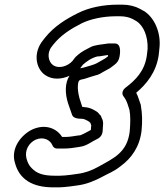

<svg xmlns="http://www.w3.org/2000/svg" viewBox="-20 -749 707 826"><path d="M279 -423C259 -393 259 -347 273 -304L290 -255C295 -241 313 -238 332 -238C342 -238 353 -232 364 -225L369 -220C371 -213 373 -209 373 -208C373 -207 372 -207 372 -206L371 -190C357 -183 342 -173 325 -167L315 -166C301 -164 280 -160 266 -160H247C227 -193 179 -219 119 -192C71 -169 24 -110 45 -46C64 23 120 57 209 57H228C248 57 265 55 282 53L311 49C353 44 389 28 421 11C446 -3 469 -10 500 -35C545 -68 581 -117 589 -187C593 -228 592 -261 586 -294V-297L577 -323C574 -333 571 -340 566 -350C609 -386 653 -438 663 -514L666 -543C673 -608 645 -673 599 -702H598L582 -711C562 -722 535 -729 506 -729H488C425 -729 363 -717 314 -692C264 -667 213 -636 173 -586L166 -577C120 -521 135 -454 173 -427C205 -404 246 -408 279 -423ZM325 -455C327 -457 328 -460 330 -462L337 -471C351 -483 371 -499 398 -506L410 -507C418 -508 423 -509 429 -510L442 -512H445C445 -511 444 -508 444 -506C434 -498 428 -495 421 -491L400 -479C383 -469 357 -464 339 -458C336 -458 330 -456 325 -455ZM474 -562H449H446L432 -560C424 -559 418 -558 410 -557L398 -555C389 -553 378 -551 371 -547C354 -538 331 -528 312 -510C303 -503 299 -496 292 -487C273 -465 234 -451 208 -469C188 -483 180 -521 203 -549L210 -558C241 -597 283 -624 330 -648C368 -667 423 -679 479 -679H497C518 -679 538 -674 551 -667L567 -658C598 -638 617 -592 615 -539L612 -512C603 -444 564 -405 519 -371C508 -362 502 -347 511 -335C519 -325 525 -313 529 -301L537 -276C542 -248 541 -220 538 -183C527 -92 468 -68 402 -31C375 -16 346 -5 313 -1L285 3C266 5 252 7 237 7H218C164 7 138 -3 116 -26C105 -37 99 -49 94 -67C85 -102 104 -134 133 -148C168 -163 197 -146 206 -123C209 -115 217 -110 225 -110H257C275 -110 299 -113 315 -116L327 -118C354 -122 376 -141 398 -151C413 -158 422 -171 422 -191L423 -209C426 -231 417 -241 416 -245C415 -250 412 -254 408 -257C405 -260 402 -265 399 -267C388 -274 369 -287 343 -288C340 -289 337 -289 334 -289L322 -326C316 -349 314 -367 315 -380C317 -410 324 -404 344 -410C360 -415 377 -421 392 -425C402 -427 412 -432 421 -438L439 -448C454 -455 463 -463 472 -470C483 -478 491 -488 494 -504C499 -530 499 -562 474 -562Z"/></svg>

Font: Blanket
Style: BlkOutlineObl
Weight: 900
Foundry: Cannot Into Space Fonts
Version: Version 0.9